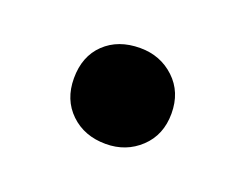

<svg xmlns="http://www.w3.org/2000/svg" viewBox="-45 -512 410 320"><g transform="rotate(20 160.0 -352.0)"><path d="M73 -352Q73 -314 97.5 -290.5Q122 -267 160 -267Q196 -267 221 -290.5Q246 -314 246 -352Q246 -390 221 -413.5Q196 -437 160 -437Q121 -437 97 -414Q73 -391 73 -352Z"/></g></svg>

Font: Geom SemiBold
Style: Bold
Weight: 600
Version: Version 1.102